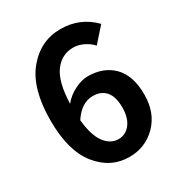

<svg xmlns="http://www.w3.org/2000/svg" viewBox="-180 -877 949 1014"><g transform="rotate(-30 294.5 -370.0)"><path d="M313.5 -96.7Q356.4 -96.7 384.8 -132.8Q413.1 -168.9 413.1 -233.4Q413.1 -297.9 385.3 -330.1Q357.4 -362.3 307.6 -362.3Q237.3 -362.3 186.5 -284.2Q196.3 -187.5 230.5 -142.1Q264.6 -96.7 313.5 -96.7ZM537.1 -669.9 459 -582Q438.5 -605.5 407.2 -620.6Q376 -635.7 344.7 -635.7Q275.4 -635.7 231.4 -576.7Q187.5 -517.6 183.6 -386.7Q212.9 -422.9 255.9 -444.3Q298.8 -465.8 335.9 -465.8Q432.6 -465.8 490.2 -407.2Q547.9 -348.6 547.9 -233.4Q547.9 -122.1 481 -54.2Q414.1 13.7 316.4 13.7Q202.1 13.7 126 -81.1Q49.8 -175.8 49.8 -360.4Q49.8 -555.7 131.8 -654.8Q213.9 -753.9 335.9 -753.9Q455.1 -753.9 537.1 -669.9Z"/></g></svg>

Font: Nasu
Style: Bold
Weight: 700
Designer: Ryoko NISHIZUKA (kana &amp; ideographs); Paul D. Hunt (Latin, Greek &amp; Cyrillic); Wenlong ZHANG (bopomofo); Sandoll C
Version: Version 2014.1215